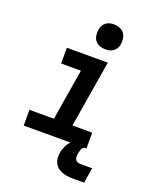

<svg xmlns="http://www.w3.org/2000/svg" viewBox="-172 -859 943 1158"><g transform="rotate(20 300.0 -280.5)"><path d="M52 0V-101H209L263 -429H136V-530H399L328 -101H455V0ZM356 -600Q337 -600 319.5 -607Q302 -614 291 -628Q280 -642 277.5 -661Q275 -680 278 -699Q280 -713 287 -725Q294 -737 305 -745.5Q316 -754 329.5 -757Q343 -760 356 -760Q375 -760 393 -753Q411 -746 421.5 -732Q432 -718 435 -699Q438 -680 435 -661Q433 -647 426 -635Q419 -623 407.5 -614.5Q396 -606 382.5 -603Q369 -600 356 -600ZM512 199H437Q419 199 402 196.5Q385 194 369 188Q353 182 340.5 171.5Q328 161 320.5 146.5Q313 132 311.5 114.5Q310 97 313 79Q317 56 328.5 33Q340 10 359.5 -7Q379 -24 403 -31Q427 -38 451 -38L445 0Q438 0 432.5 6.5Q427 13 424.5 20Q422 27 420 34Q418 41 417 48Q415 58 415.5 68Q416 78 420.5 86Q425 94 434 97.5Q443 101 453 101H528Z"/></g></svg>

Font: Iosevka Slab Extended Oblique
Style: Bold
Weight: 700
Width: 7
Italic angle: -9°
Monospace: yes
Designer: Belleve Invis
Foundry: Belleve Invis
Version: Version 11.1.1; ttfautohint (v1.8.3)